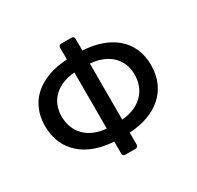

<svg xmlns="http://www.w3.org/2000/svg" viewBox="-145 -811 1022 997"><g transform="rotate(-30 366.0 -312.0)"><path d="M683.6 -315.4C683.6 -463.9 575.2 -549.8 412.1 -558.6V-628.9C412.1 -638.7 406.2 -644.5 396.5 -644.5H335C325.2 -644.5 319.3 -638.7 319.3 -628.9V-558.6C155.3 -549.8 47.9 -462.9 47.9 -315.4C47.9 -166 155.3 -75.2 319.3 -66.4V5.9C319.3 15.6 325.2 21.5 335 21.5H396.5C406.2 21.5 412.1 15.6 412.1 5.9V-66.4C575.2 -75.2 683.6 -165 683.6 -315.4ZM147.5 -315.4C147.5 -410.2 213.9 -472.7 319.3 -480.5V-144.5C213.9 -152.3 147.5 -217.8 147.5 -315.4ZM412.1 -144.5V-480.5C517.6 -472.7 585 -410.2 585 -315.4C585 -217.8 517.6 -152.3 412.1 -144.5Z"/></g></svg>

Font: Ed Sans Neue Medium
Style: Regular
Weight: 500
Designer: Stephen Hutchings
Version: Version 1.004;PS 001.004;hotconv 1.0.88;makeotf.lib2.5.64775